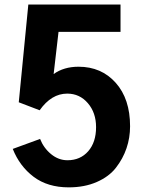

<svg xmlns="http://www.w3.org/2000/svg" viewBox="-20 -806 636 844"><path d="M36.1 -151.4 156.2 -195.3Q171.9 -155.3 204.6 -128.4Q237.3 -101.6 276.4 -101.6Q333 -101.6 367.7 -141.1Q402.3 -180.7 402.3 -247.1Q402.3 -310.5 366.2 -352.5Q330.1 -394.5 275.4 -394.5Q206.1 -394.5 154.3 -321.3L62.5 -356.4L104.5 -786.1H509.8V-666H237.3L215.8 -480.5Q260.7 -512.7 325.2 -512.7Q425.8 -512.7 488.8 -441.9Q551.8 -371.1 551.8 -251Q551.8 -200.2 536.1 -154.3Q520.5 -108.4 489.7 -68.8Q459 -29.3 405.3 -5.9Q351.6 17.6 282.2 17.6Q189.5 17.6 127.9 -28.8Q66.4 -75.2 36.1 -151.4Z"/></svg>

Font: Gothic A1 ExtraBold
Style: Regular
Weight: 800
Designer: HanYang I&C Co.,Ltd.
Foundry: HanYang I&C Co.,Ltd.
Version: Version 2.50